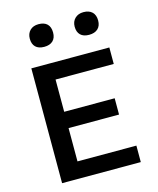

<svg xmlns="http://www.w3.org/2000/svg" viewBox="-128 -969 870 1058"><g transform="rotate(-15 307.0 -440.0)"><path d="M93 0V-655H538V-561H206V-377H494V-284H206V-94H542V0ZM260 -815Q260 -784 242.5 -767.5Q225 -751 193 -751Q161 -751 144 -767.5Q127 -784 127 -815Q127 -844 145 -862Q163 -880 194 -880Q226 -880 243 -863.5Q260 -847 260 -815ZM517 -815Q517 -784 499 -767.5Q481 -751 449 -751Q417 -751 400 -767.5Q383 -784 383 -815Q383 -844 401.5 -862Q420 -880 450 -880Q482 -880 499.5 -863Q517 -846 517 -815Z"/></g></svg>

Font: Intel One Mono Medium
Style: Regular
Weight: 500
Monospace: yes
Designer: Fred Shallcrass
Foundry: Frere-Jones Type LLC
Version: Version 1.400;hotconv 1.1.0;makeotfexe 2.6.0;FJTRelease1.4